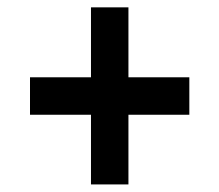

<svg xmlns="http://www.w3.org/2000/svg" viewBox="-20 -515 585 512"><path d="M222.6 -23.2V-209H60V-308.9H222.6V-495.4H322.5V-308.9H484.9V-209H322.5V-23.2Z"/></svg>

Font: Archivo SemiBold Condensed
Style: Regular
Weight: 600
Width: 3
Version: Version 2.001